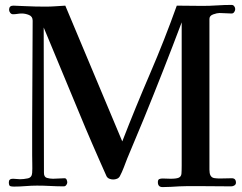

<svg xmlns="http://www.w3.org/2000/svg" viewBox="-20 -759 987 782"><path d="M941 -15Q941 -8 935 -4Q929 0 922 0Q888 0 853 -0.5Q818 -1 783 -1Q765 -1 746.5 -1Q728 -1 710 0Q693 1 676 2Q659 3 642 3Q623 3 623 -17Q623 -27 628.5 -29.5Q634 -32 642 -32Q650 -32 658.5 -31.5Q667 -31 675 -31Q699 -31 708.5 -35.5Q718 -40 719 -51.5Q720 -63 720 -84V-668Q683 -570 644.5 -472Q606 -374 566 -276Q549 -235 532 -194.5Q515 -154 498 -113Q491 -95 484 -76.5Q477 -58 468 -41Q464 -34 456.5 -31Q449 -28 441 -28Q433 -28 425.5 -31Q418 -34 414 -41Q407 -57 400 -72.5Q393 -88 386 -104Q371 -138 356.5 -171.5Q342 -205 328 -238Q285 -340 243 -442.5Q201 -545 158 -647Q158 -499 158.5 -351Q159 -203 159 -55Q159 -38 171 -34.5Q183 -31 196 -31Q208 -31 220 -32Q232 -33 243 -33Q249 -33 251.5 -27Q254 -21 254 -16Q254 -11 250 -5.5Q246 0 240 0Q213 0 185.5 -1.5Q158 -3 131 -3Q108 -3 84 -1Q60 1 37 1Q27 1 21.5 -1Q16 -3 16 -17Q16 -31 33 -31Q40 -31 47.5 -30Q55 -29 62 -29Q76 -29 93 -32.5Q110 -36 111 -55Q112 -72 111.5 -90.5Q111 -109 111 -127Q111 -158 111 -188.5Q111 -219 111 -250Q111 -356 112 -462.5Q113 -569 113 -675Q113 -692 98 -698Q83 -704 69 -704Q60 -704 51 -702.5Q42 -701 33 -701Q26 -701 21.5 -707Q17 -713 17 -719Q17 -736 34 -736Q46 -736 58 -735Q70 -734 82 -734Q103 -733 124 -732.5Q145 -732 166 -732Q186 -732 206.5 -733.5Q227 -735 246 -736L478 -183Q532 -322 591 -459Q650 -596 700 -736Q726 -736 752.5 -735.5Q779 -735 805 -735Q834 -735 864 -737Q894 -739 923 -739Q930 -739 934 -733.5Q938 -728 938 -722Q938 -716 934 -710Q930 -704 923 -704Q911 -704 899 -705Q887 -706 874 -706Q864 -706 848.5 -700.5Q833 -695 833 -682Q833 -605 833 -528Q833 -451 833 -374Q833 -304 833 -233.5Q833 -163 833 -92Q833 -83 833 -68Q833 -53 837 -45Q842 -35 853.5 -33.5Q865 -32 874 -32Q887 -32 899.5 -32.5Q912 -33 924 -33Q941 -33 941 -15Z"/></svg>

Font: Kaisei Decol Medium
Style: Regular
Weight: 500
Designer: Font-Kai, 金井和夫
Foundry: KAZUO KANAI
Version: Version 5.003